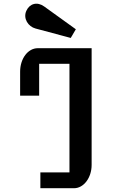

<svg xmlns="http://www.w3.org/2000/svg" viewBox="-20 -995 623 1015"><path d="M193.4 0H371.6C422.4 0 464.4 -55.2 464.4 -123V-740.2H179.7C127.9 -740.2 86.4 -685.5 86.4 -616.2V-489.3H187V-657.7H347.2V-83.5H193.4ZM354 -794.4 380.9 -840.3 213.4 -960.9C176.8 -987.3 136.7 -976.6 119.1 -937.5C101.1 -897.5 128.9 -854.5 168 -844.2Z"/></svg>

Font: Atomic Age
Style: Regular
Weight: 400
Designer: James Grieshaber
Foundry: James Grieshaber
Version: Version 1.002